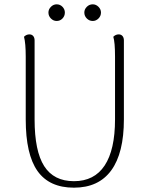

<svg xmlns="http://www.w3.org/2000/svg" viewBox="-20 -856 686 888"><path d="M553 -304Q553 -148 494.5 -68Q436 12 322 12Q208 12 153.5 -65Q99 -142 99 -304V-594Q99 -656 91 -686Q102 -697 116 -697Q127 -697 133.5 -689.5Q140 -682 140 -669V-304Q140 -157 184.5 -87.5Q229 -18 322 -18Q416 -18 464 -90.5Q512 -163 512 -304V-594Q512 -661 504 -686Q515 -697 529 -697Q540 -697 546.5 -689.5Q553 -682 553 -669ZM204 -798Q204 -813 215.5 -824.5Q227 -836 242 -836Q258 -836 269 -824.5Q280 -813 280 -798Q280 -782 269 -770.5Q258 -759 242 -759Q227 -759 215.5 -770.5Q204 -782 204 -798ZM370 -798Q370 -813 381.5 -824.5Q393 -836 409 -836Q424 -836 435.5 -824.5Q447 -813 447 -798Q447 -782 435.5 -770.5Q424 -759 409 -759Q393 -759 381.5 -770.5Q370 -782 370 -798Z"/></svg>

Font: Arima Madurai ExtraLight
Style: Regular
Weight: 275
Designer: Joana Correia and Natanael Gama
Foundry: NDISCOVER
Version: Version 1.020